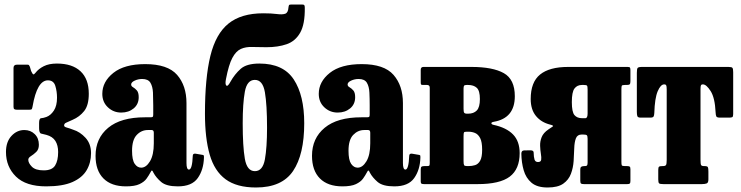

<svg xmlns="http://www.w3.org/2000/svg" viewBox="-20 -817 3287 852"><path d="M6.5 -142.5Q6.5 -187.5 30.8 -213.8Q55 -240 88 -240Q115.5 -240 134 -222Q152.5 -204 152.5 -174.5Q152.5 -154 140.8 -142.8Q129 -131.5 117.2 -124.2Q105.5 -117 105.5 -108Q105.5 -93.5 121.5 -77.2Q137.5 -61 174 -61Q211 -61 224.5 -82.5Q238 -104 238 -142.5Q238 -172 225.8 -191.5Q213.5 -211 186 -218.5Q171.5 -222 162.5 -224.2Q153.5 -226.5 153.5 -248.5V-271.5Q153.5 -292 162.8 -292.5Q172 -293 186 -298Q205 -305 219 -326.2Q233 -347.5 233 -383.5Q233 -411 225.5 -435.8Q218 -460.5 192.5 -460.5Q144.5 -460.5 124.5 -344.5Q123 -336.5 121.2 -333.2Q119.5 -330 110 -330H56.5Q47.5 -330 43.8 -332.5Q40 -335 40 -343V-515.5Q40 -530 55 -530H102Q107 -530 108.5 -528Q110 -526 112.5 -521L118 -502Q124 -489 127.5 -487.2Q131 -485.5 137.5 -494Q151 -511.5 174.2 -523.2Q197.5 -535 232.5 -535Q300.5 -535 337.2 -500.8Q374 -466.5 374 -401Q374 -350 353.5 -324.2Q333 -298.5 302.5 -285.5Q281 -276 272.8 -272.2Q264.5 -268.5 264.5 -260Q264.5 -254 276.8 -250.8Q289 -247.5 304.5 -241.5Q335.5 -232 359.8 -205.2Q384 -178.5 384 -137.5Q384 -95 364.5 -61.8Q345 -28.5 301.5 -9.2Q258 10 185 10Q95 10 50.8 -33.5Q6.5 -77 6.5 -142.5Z M404 -125.5Q404 -203.5 460.2 -250Q516.5 -296.5 623 -296.5H647Q655.5 -296.5 657.8 -298.5Q660 -300.5 660 -309.5V-349.5Q660 -379.5 658.8 -406.2Q657.5 -433 647.5 -449.8Q637.5 -466.5 611 -466.5Q593 -466.5 577.5 -459.2Q562 -452 562 -442Q562 -434.5 570.5 -429.8Q579 -425 587.2 -415.8Q595.5 -406.5 595.5 -385.5Q595.5 -354.5 573.2 -336Q551 -317.5 518 -317.5Q483.5 -317.5 458.8 -340.8Q434 -364 434 -400.5Q434 -454.5 483 -493.5Q532 -532.5 624.5 -532.5Q724 -532.5 765.8 -484.8Q807.5 -437 807.5 -359.5V-93.5Q807.5 -64.5 818.5 -64.5Q833 -64.5 835.5 -126.5Q836 -136.5 848 -135L880 -129.5Q884.5 -128.5 884.8 -125.5Q885 -122.5 885 -117.5Q883.5 -63.5 857.5 -26.8Q831.5 10 769.5 10H769Q718 10 695.2 -9.5Q672.5 -29 661 -50.5Q657.5 -59 654.8 -60.2Q652 -61.5 647 -51Q640.5 -38.5 630.2 -24.2Q620 -10 599 0Q578 10 539 10Q474 10 439 -25.2Q404 -60.5 404 -125.5ZM566 -148Q566 -107 577.8 -90Q589.5 -73 606.5 -73Q628.5 -73 645.5 -101.2Q662.5 -129.5 662.5 -181V-228Q662.5 -240 653 -240H636Q607.5 -240 586.8 -218.2Q566 -196.5 566 -148Z M1332.5 -782.5Q1333.5 -709.5 1312 -671.8Q1290.5 -634 1252 -620.8Q1213.5 -607.5 1162.5 -607.5Q1126.5 -607.5 1098.5 -608.5Q1070.5 -609.5 1048.8 -599.8Q1027 -590 1011 -560Q995 -530 983 -467.5Q978 -443.5 984.2 -437.5Q990.5 -431.5 1002.5 -454Q1021.5 -488 1048 -511.5Q1074.5 -535 1131 -535Q1237 -535 1283.5 -464.5Q1330 -394 1330 -270Q1330 -131.5 1280.5 -58.2Q1231 15 1116 15Q1030.5 15 981 -21.5Q931.5 -58 910.5 -131Q889.5 -204 889.5 -312.5Q889.5 -470.5 913.5 -568.8Q937.5 -667 994 -712.5Q1050.5 -758 1148.5 -758Q1184 -758 1208.2 -754.8Q1232.5 -751.5 1245.5 -756Q1258.5 -760.5 1260 -783.5Q1261 -792 1262.8 -794.5Q1264.5 -797 1274 -797H1319.5Q1328 -797 1330.2 -794.2Q1332.5 -791.5 1332.5 -782.5ZM1057 -270Q1057 -167.5 1066.5 -112.5Q1076 -57.5 1111 -57.5Q1146 -57.5 1155.5 -110Q1165 -162.5 1165 -250Q1165 -352.5 1155.5 -407.5Q1146 -462.5 1111 -462.5Q1076 -462.5 1066.5 -410Q1057 -357.5 1057 -270Z M1364.5 -125.5Q1364.5 -203.5 1420.8 -250Q1477 -296.5 1583.5 -296.5H1607.5Q1616 -296.5 1618.2 -298.5Q1620.5 -300.5 1620.5 -309.5V-349.5Q1620.5 -379.5 1619.2 -406.2Q1618 -433 1608 -449.8Q1598 -466.5 1571.5 -466.5Q1553.5 -466.5 1538 -459.2Q1522.5 -452 1522.5 -442Q1522.5 -434.5 1531 -429.8Q1539.5 -425 1547.8 -415.8Q1556 -406.5 1556 -385.5Q1556 -354.5 1533.8 -336Q1511.5 -317.5 1478.5 -317.5Q1444 -317.5 1419.2 -340.8Q1394.5 -364 1394.5 -400.5Q1394.5 -454.5 1443.5 -493.5Q1492.5 -532.5 1585 -532.5Q1684.5 -532.5 1726.2 -484.8Q1768 -437 1768 -359.5V-93.5Q1768 -64.5 1779 -64.5Q1793.5 -64.5 1796 -126.5Q1796.5 -136.5 1808.5 -135L1840.5 -129.5Q1845 -128.5 1845.2 -125.5Q1845.5 -122.5 1845.5 -117.5Q1844 -63.5 1818 -26.8Q1792 10 1730 10H1729.5Q1678.5 10 1655.8 -9.5Q1633 -29 1621.5 -50.5Q1618 -59 1615.2 -60.2Q1612.5 -61.5 1607.5 -51Q1601 -38.5 1590.8 -24.2Q1580.5 -10 1559.5 0Q1538.5 10 1499.5 10Q1434.5 10 1399.5 -25.2Q1364.5 -60.5 1364.5 -125.5ZM1526.5 -148Q1526.5 -107 1538.2 -90Q1550 -73 1567 -73Q1589 -73 1606 -101.2Q1623 -129.5 1623 -181V-228Q1623 -240 1613.5 -240H1596.5Q1568 -240 1547.2 -218.2Q1526.5 -196.5 1526.5 -148Z M1875 -440H1857.5Q1850 -440 1848.5 -442.2Q1847 -444.5 1847 -452V-507Q1847 -520 1859 -520H2072Q2166.5 -520 2215.5 -492.5Q2264.5 -465 2264.5 -390Q2264.5 -292.5 2171 -276.5Q2160 -274.5 2160.5 -269.8Q2161 -265 2170 -263Q2227.5 -250.5 2256.8 -220.2Q2286 -190 2286 -137.5Q2286 -66.5 2242 -33.2Q2198 0 2099.5 0H1862.5Q1854 0 1850.5 -2Q1847 -4 1847 -12V-65Q1847 -75 1850.8 -77.5Q1854.5 -80 1863.5 -80H1875.5Q1884 -80 1885.5 -83Q1887 -86 1887 -94V-428Q1887 -440 1875 -440ZM2037 -424V-334.5Q2037 -321 2039.8 -316.8Q2042.5 -312.5 2053.5 -312.5H2057Q2082 -312.5 2095.8 -326.8Q2109.5 -341 2109.5 -377.5Q2109.5 -414.5 2095.8 -427.2Q2082 -440 2057 -440H2051Q2042 -440 2039.5 -436.8Q2037 -433.5 2037 -424ZM2037 -211.5V-102.5Q2037 -88 2039.5 -84Q2042 -80 2052.5 -80H2059.5Q2074.5 -80 2088.2 -84.2Q2102 -88.5 2110.8 -104Q2119.5 -119.5 2119.5 -152.5Q2119.5 -187 2110.8 -204Q2102 -221 2088.2 -226.8Q2074.5 -232.5 2059.5 -232.5H2051Q2041 -232.5 2039 -229.5Q2037 -226.5 2037 -211.5Z M2293.5 -135Q2293.5 -149 2305.5 -149.5L2333.5 -150Q2347.5 -150 2348 -141Q2348.5 -119.5 2352 -108.8Q2355.5 -98 2367.5 -98Q2380 -98 2381.5 -108Q2383 -118 2380.2 -134.2Q2377.5 -150.5 2376.8 -169.8Q2376 -189 2383.5 -208.2Q2391 -227.5 2414 -243Q2425 -251 2432.2 -255.2Q2439.5 -259.5 2421.5 -264Q2381.5 -274 2358.2 -302.5Q2335 -331 2335 -377.5Q2335 -452.5 2376.5 -486.2Q2418 -520 2501 -520H2765Q2773.5 -520 2775.5 -517Q2777.5 -514 2777.5 -505V-457Q2777.5 -446.5 2774.5 -443.2Q2771.5 -440 2761.5 -440H2753Q2741 -440 2739.2 -436.5Q2737.5 -433 2737.5 -421.5V-99.5Q2737.5 -87 2739.2 -83.5Q2741 -80 2753.5 -80H2762.5Q2771.5 -80 2774.5 -77.5Q2777.5 -75 2777.5 -65.5V-14Q2777.5 -5 2774.5 -2.5Q2771.5 0 2763 0H2572.5Q2562.5 0 2558.8 -2.2Q2555 -4.5 2555 -15V-64Q2555 -74.5 2559.8 -77.2Q2564.5 -80 2573 -80H2576.5Q2582.5 -80 2585 -83Q2587.5 -86 2587.5 -96V-201Q2587.5 -213.5 2584 -216.8Q2580.5 -220 2567.5 -220H2561Q2542 -220 2535.5 -203Q2529 -186 2528.2 -159.2Q2527.5 -132.5 2525.5 -102.5Q2523.5 -72.5 2513.5 -45.8Q2503.5 -19 2479.5 -2Q2455.5 15 2410 15Q2363.5 15 2338.5 -6.2Q2313.5 -27.5 2303.8 -61.8Q2294 -96 2293.5 -135ZM2577.5 -292.5Q2587.5 -292.5 2587.5 -313.5V-419.5Q2587.5 -434 2584.8 -437Q2582 -440 2570 -440H2562.5Q2541 -440 2529.2 -424.2Q2517.5 -408.5 2517.5 -364Q2517.5 -320 2529.2 -306.2Q2541 -292.5 2562.5 -292.5Z M2901 -20.5V-62.5Q2901 -74.5 2904.5 -77.2Q2908 -80 2919.5 -80H2921.5Q2932 -80 2935.2 -84.5Q2938.5 -89 2938.5 -107.5V-420Q2938.5 -434.5 2936.2 -438.5Q2934 -442.5 2929 -442.5H2927Q2911.5 -442.5 2898.5 -412Q2885.5 -381.5 2883.5 -315.5Q2883 -304 2880 -299.5Q2877 -295 2864.5 -295H2823Q2810 -295 2808 -302.2Q2806 -309.5 2806 -320.5V-493.5Q2806 -511 2809.5 -515.5Q2813 -520 2830 -520H3212.5Q3227 -520 3230.2 -515.8Q3233.5 -511.5 3233.5 -496.5V-310.5Q3233.5 -299.5 3229.5 -297.2Q3225.5 -295 3214.5 -295H3175Q3161 -295 3158.5 -300.8Q3156 -306.5 3155.5 -318.5Q3152.5 -383 3133.5 -412.8Q3114.5 -442.5 3099.5 -442.5H3097.5Q3092.5 -442.5 3090.5 -438.5Q3088.5 -434.5 3088.5 -421V-108.5Q3088.5 -89.5 3091 -84.8Q3093.5 -80 3104 -80H3106Q3118.5 -80 3121 -75.5Q3123.5 -71 3123.5 -55.5V-21Q3123.5 -6 3115.8 -3Q3108 0 3094.5 0H2924Q2909 0 2905 -3.2Q2901 -6.5 2901 -20.5Z"/></svg>

Font: Besley* Condensed
Style: Bold
Weight: 700
Width: 3
Designer: Owen Earl
Foundry: indestructible type*
Version: Version 3.000; ttfautohint (v1.8.3)